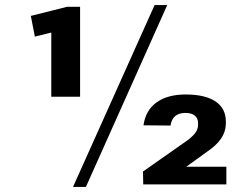

<svg xmlns="http://www.w3.org/2000/svg" viewBox="-20 -730 952 760"><path d="M297 -347H183V-634L214 -609L118 -585L102 -667L245 -703H297ZM592 -710H642L320 10H269ZM546 -51 724 -176Q747 -194 755.5 -207.5Q764 -221 764 -236V-242Q764 -262 751 -272.5Q738 -283 714 -283Q689 -283 674 -271Q659 -259 655 -233L548 -234Q556 -293 599.5 -324.5Q643 -356 715 -356Q792 -356 833 -328.5Q874 -301 874 -249V-243Q874 -220 865.5 -200.5Q857 -181 840.5 -163.5Q824 -146 799 -129L644 -17L649 -70H876V0H547Z"/></svg>

Font: Pathway Extreme 72pt
Style: Bold
Weight: 700
Designer: Eduardo Rodriguez Tunni
Foundry: Eduardo Rodriguez Tunni
Version: Version 1.001;gftools[0.9.26]